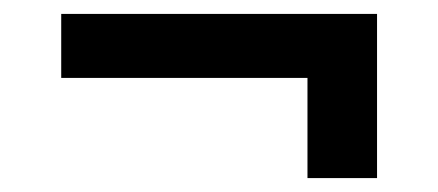

<svg xmlns="http://www.w3.org/2000/svg" viewBox="-20 -416 630 276"><path d="M422 -160V-304H68V-396H522V-160Z"/></svg>

Font: HostGroteskMedium
Style: Regular
Weight: 500
Designer: Doukan Karapınar based on Poppins by Indian Type Foundry, Jonny Pinhorn
Foundry: Element Type
Version: Version 1.001; ttfautohint (v1.8.4.7-5d5b)